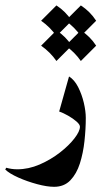

<svg xmlns="http://www.w3.org/2000/svg" viewBox="-76 -517 382 722"><path d="M-56.2 120.6 -52.7 113.8Q-32.2 119.6 -10.7 119.6Q31.2 119.6 73 101.6Q114.7 83.5 148.9 56.9Q183.1 30.3 203.9 3.4Q224.6 -23.4 224.6 -40.5Q224.6 -48.8 211.4 -60.3Q198.2 -71.8 180.2 -82Q162.1 -92.3 146.5 -97.7L183.6 -229.5Q204.1 -216.8 218 -189.2Q231.9 -161.6 239.3 -130.1Q246.6 -98.6 246.6 -73.7Q246.6 -32.2 241.7 13.2Q236.8 58.6 224.4 97.7Q211.9 136.7 188.5 161.1Q165 185.5 127.4 185.5Q101.1 185.5 63.7 175.5Q26.4 165.5 -7.1 150.6Q-40.5 135.7 -56.2 120.6ZM136.2 -496.6Q171.4 -473.6 193.8 -439L136.2 -381.3Q113.3 -414.6 78.6 -439ZM228 -496.6Q263.2 -473.6 285.6 -439L228 -381.3Q205.1 -414.6 170.4 -439ZM136.2 -402.8Q171.4 -379.9 193.8 -345.2L136.2 -287.6Q113.3 -320.8 78.6 -345.2ZM228 -402.8Q263.2 -379.9 285.6 -345.2L228 -287.6Q205.1 -320.8 170.4 -345.2Z"/></svg>

Font: Lateef ExtraBold
Style: Regular
Weight: 800
Designer: SIL International
Foundry: SIL International
Version: Version 4.200